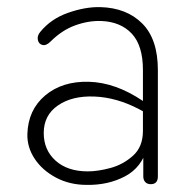

<svg xmlns="http://www.w3.org/2000/svg" viewBox="-20 -512 530 540"><path d="M57 -135Q59 -203 107 -243.5Q155 -284 230 -282Q305 -280 382 -228L394 -220L386 -197L371 -205Q308 -238 245.5 -240.5Q183 -243 143 -215.5Q103 -188 103 -138Q103 -90 136.5 -60Q170 -30 227 -30Q255 -30 290.5 -39.5Q326 -49 354 -74Q382 -99 382 -144V-315Q382 -384 350.5 -417.5Q319 -451 264 -453Q228 -454 191 -440.5Q154 -427 122 -395Q110 -383 99.5 -385.5Q89 -388 86.5 -399.5Q84 -411 93 -422Q123 -459 171.5 -476Q220 -493 262 -492Q336 -490 380 -446Q424 -402 424 -315V-16Q424 -5 419 0.5Q414 6 404 6Q394 6 388.5 0Q383 -6 383 -16V-97H394Q379 -41 331.5 -16Q284 9 224 8Q176 8 137.5 -12.5Q99 -33 77.5 -65.5Q56 -98 57 -135Z"/></svg>

Font: SN Pro Thin
Style: Regular
Weight: 200
Designer: Tobias Whetton
Foundry: Supernotes
Version: Version 1.003;Glyphs 3.3 (3324)